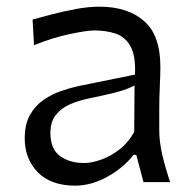

<svg xmlns="http://www.w3.org/2000/svg" viewBox="-20 -554 586 584"><path d="M209 10.7Q134.8 10.7 95 -30Q55.2 -70.8 55.2 -133.3Q55.2 -175.8 71 -204.1Q86.9 -232.4 112.3 -250Q137.7 -267.6 166.3 -277.3Q194.8 -287.1 220.2 -292.5L390.6 -327.1Q393.1 -384.3 377 -413.1Q360.8 -441.9 332 -451.7Q303.2 -461.4 266.1 -461.4Q244.6 -461.4 192.4 -450.4Q140.1 -439.5 83.5 -416.5L79.1 -494.6Q103.5 -501.5 138.2 -510.5Q172.9 -519.5 210.9 -526.6Q249 -533.7 282.7 -533.7Q367.7 -533.7 417.7 -490.5Q467.8 -447.3 467.8 -351.1Q467.8 -327.6 466.1 -291.5Q464.4 -255.4 464.4 -222.2V-157.7Q464.4 -123.5 473.4 -84.2Q482.4 -44.9 497.6 0H416.5L394.5 -83H386.2Q354.5 -42.5 305.7 -15.9Q256.8 10.7 209 10.7ZM236.3 -58.1Q258.8 -58.1 287.6 -68.4Q316.4 -78.6 343.5 -99.6Q370.6 -120.6 388.2 -152.8L389.2 -293.9Q380.9 -289.6 366.9 -283.9Q353 -278.3 326.2 -271.5Q299.3 -264.6 251.5 -254.9Q220.2 -248.5 193.1 -236.8Q166 -225.1 149.7 -204.3Q133.3 -183.6 133.3 -149.9Q133.3 -100.6 162.6 -79.3Q191.9 -58.1 236.3 -58.1Z"/></svg>

Font: Pinar DS3-Regular
Style: Regular
Weight: 400
Designer: Amin Abedi
Version: Version 2.000